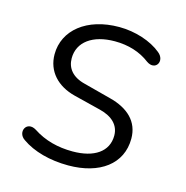

<svg xmlns="http://www.w3.org/2000/svg" viewBox="-81 -571 636 656"><g transform="rotate(15 236.5 -243.0)"><path d="M216 8C327 8 401 -46 401 -136C401 -196 361 -234 294 -251L199 -276C154 -287 133 -314 133 -349C133 -407 183 -443 261 -443C309 -443 351 -430 385 -404C419 -380 444 -421 412 -446C377 -475 320 -494 263 -494C148 -494 73 -432 73 -347C73 -287 113 -244 176 -228L272 -204C316 -193 342 -168 342 -131C342 -74 294 -42 218 -42C166 -42 119 -54 78 -81C41 -104 19 -58 51 -37C92 -8 151 8 216 8Z"/></g></svg>

Font: SN Pro Light
Style: Italic
Weight: 300
Italic angle: -8.99998°
Designer: Tobias Whetton
Foundry: Supernotes
Version: Version 1.001;Glyphs 3.2 (3249)